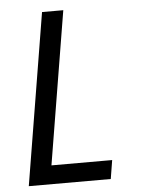

<svg xmlns="http://www.w3.org/2000/svg" viewBox="-53 -777 605 819"><g transform="rotate(-5 250.0 -367.5)"><path d="M37 0 158 -735H249L141 -80H401L388 0Z"/></g></svg>

Font: Iosevka Term Curly Medium
Style: Italic
Weight: 500
Italic angle: -9°
Designer: Belleve Invis
Foundry: Belleve Invis
Version: Version 32.3.0